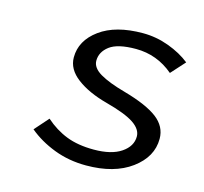

<svg xmlns="http://www.w3.org/2000/svg" viewBox="-84 -615 767 721"><g transform="rotate(15 300.0 -254.5)"><path d="M308.1 13.2Q241.2 13.2 183.3 -9Q125.5 -31.2 83 -66.9L130.9 -121.1Q169.4 -86.9 214.4 -69.3Q259.3 -51.8 320.8 -51.8Q389.2 -51.8 427 -77.4Q464.8 -103 464.8 -141.1Q464.8 -168.9 431.9 -191.2Q398.9 -213.4 321.8 -233.9Q249 -253.4 204.1 -287.4Q159.2 -321.3 159.2 -367.2Q159.2 -432.6 220.2 -477.3Q281.2 -522 387.2 -522Q439 -522 488 -503.9Q537.1 -485.8 571.8 -458L522.9 -403.8Q459 -458 377 -458Q306.2 -458 275.1 -434.6Q244.1 -411.1 244.1 -377Q244.1 -349.6 278.3 -329.3Q312.5 -309.1 377.9 -291Q466.3 -266.1 508.1 -234.4Q549.8 -202.6 549.8 -154.8Q549.8 -84.5 483.6 -35.6Q417.5 13.2 308.1 13.2Z"/></g></svg>

Font: Office Code Pro Italic
Style: Regular
Weight: 400
Italic angle: -9°
Designer: Nathan Rutzky & Paul D. Hunt
Foundry: Adobe Systems Incorporated
Version: Version 1.004;PS 001.004;hotconv 1.0.70;makeotf.lib2.5.58329